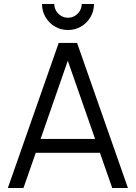

<svg xmlns="http://www.w3.org/2000/svg" viewBox="-20 -933 674 953"><path d="M317.5 -784Q282 -784 252.5 -801.2Q223 -818.5 205.8 -848.2Q188.5 -878 188.5 -913H249.5Q249.5 -894.5 258.8 -879Q268 -863.5 283.5 -854.2Q299 -845 317.5 -845Q336 -845 351.5 -854.2Q367 -863.5 376.2 -879Q385.5 -894.5 385.5 -913H446.5Q446.5 -878 429.2 -848.2Q412 -818.5 382.2 -801.2Q352.5 -784 317.5 -784ZM615 0H537L476 -174.5H157.5L96.5 0H19L271.5 -720H362.5ZM452 -243.5 316.5 -631.5 181.5 -243.5Z"/></svg>

Font: Vela Sans
Style: Regular
Weight: 400
Designer: Principal design: Mikhail Sharanda - project Manrope.
Design modification: Ravid Balaliev
Foundry: Mikhail Sharanda
Version: Version 1.001